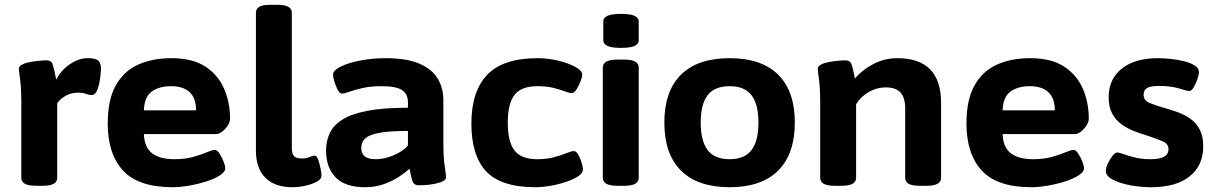

<svg xmlns="http://www.w3.org/2000/svg" viewBox="-20 -774 5074 802"><path d="M130 2Q98 2 83.5 -6.5Q69 -15 69 -31V-349Q69 -393 66.5 -419.5Q64 -446 61.5 -461Q59 -476 59 -487Q59 -498 73.5 -505Q88 -512 108.5 -515.5Q129 -519 147.5 -520.5Q166 -522 174 -522Q194 -522 199.5 -506.5Q205 -491 215 -441Q234 -480 271.5 -505.5Q309 -531 346 -531Q381 -531 391.5 -520Q402 -509 402 -487Q402 -479 400 -461Q398 -443 394 -423.5Q390 -404 382.5 -390.5Q375 -377 363 -377Q351 -377 339 -382Q327 -387 306 -387Q278 -387 254.5 -374Q231 -361 219 -342V-31Q219 -15 204.5 -6.5Q190 2 158 2Z M701 8Q558 8 494 -61.5Q430 -131 430 -258Q430 -357 463.5 -417Q497 -477 557 -504Q617 -531 696 -531Q785 -531 838.5 -495.5Q892 -460 916.5 -402.5Q941 -345 941 -278Q941 -265 931.5 -250Q922 -235 908.5 -224.5Q895 -214 883 -214H581Q583 -159 615 -134Q647 -109 709 -109Q753 -109 787 -118.5Q821 -128 844 -138Q867 -148 877 -148Q887 -148 897 -132.5Q907 -117 914 -99Q921 -81 921 -71Q921 -56 898.5 -41.5Q876 -27 841.5 -16Q807 -5 769.5 1.5Q732 8 701 8ZM581 -313H799Q799 -414 693 -414Q646 -414 614.5 -392Q583 -370 581 -313Z M1201 8Q1128 8 1088.5 -31.5Q1049 -71 1049 -145V-721Q1049 -737 1063 -745.5Q1077 -754 1110 -754H1138Q1170 -754 1184.5 -745.5Q1199 -737 1199 -721V-155Q1199 -131 1208.5 -121.5Q1218 -112 1240 -112Q1260 -112 1273 -118Q1286 -124 1294 -124Q1303 -124 1309 -107Q1315 -90 1319 -70Q1323 -50 1323 -40Q1323 -26 1304 -15.5Q1285 -5 1257 1.5Q1229 8 1201 8Z M1505 8Q1421 8 1381.5 -33.5Q1342 -75 1342 -145Q1342 -184 1357 -217Q1372 -250 1409.5 -274Q1447 -298 1514 -311Q1581 -324 1684 -324V-346Q1684 -382 1659 -398Q1634 -414 1574 -414Q1529 -414 1495.5 -406.5Q1462 -399 1440 -391Q1418 -383 1409 -383Q1399 -383 1390.5 -399Q1382 -415 1376.5 -434Q1371 -453 1371 -462Q1371 -480 1403.5 -496Q1436 -512 1486.5 -521.5Q1537 -531 1590 -531Q1679 -531 1732 -508Q1785 -485 1808.5 -445.5Q1832 -406 1832 -354V-175Q1832 -127 1835 -100Q1838 -73 1840.5 -58.5Q1843 -44 1843 -33Q1843 -23 1829 -16.5Q1815 -10 1795 -6Q1775 -2 1756.5 -1Q1738 0 1730 0Q1708 0 1702 -19.5Q1696 -39 1691 -69Q1673 -53 1645.5 -35Q1618 -17 1582.5 -4.5Q1547 8 1505 8ZM1548 -109Q1576 -109 1604 -118Q1632 -127 1653.5 -140.5Q1675 -154 1684 -167V-227Q1609 -227 1566.5 -219.5Q1524 -212 1506.5 -196.5Q1489 -181 1489 -156Q1489 -109 1548 -109Z M2216 8Q2073 8 2011 -58Q1949 -124 1949 -258Q1949 -392 2015 -461.5Q2081 -531 2226 -531Q2255 -531 2287.5 -525.5Q2320 -520 2348 -510Q2376 -500 2394 -488Q2412 -476 2412 -462Q2412 -453 2405 -434.5Q2398 -416 2388 -400.5Q2378 -385 2368 -385Q2358 -385 2339 -392.5Q2320 -400 2291.5 -407Q2263 -414 2224 -414Q2158 -414 2129.5 -378Q2101 -342 2101 -262Q2101 -181 2129.5 -145Q2158 -109 2224 -109Q2264 -109 2295 -117.5Q2326 -126 2346.5 -134.5Q2367 -143 2377 -143Q2387 -143 2395.5 -128Q2404 -113 2409.5 -94.5Q2415 -76 2415 -66Q2415 -51 2395.5 -38Q2376 -25 2345 -14.5Q2314 -4 2280 2Q2246 8 2216 8Z M2559 2Q2527 2 2512.5 -6.5Q2498 -15 2498 -31V-492Q2498 -508 2512.5 -516.5Q2527 -525 2559 -525H2587Q2619 -525 2633.5 -516.5Q2648 -508 2648 -492V-31Q2648 -15 2633.5 -6.5Q2619 2 2587 2ZM2574 -574Q2535 -574 2517.5 -582Q2500 -590 2500 -606V-684Q2500 -700 2517.5 -708Q2535 -716 2574 -716Q2613 -716 2630.5 -708Q2648 -700 2648 -684V-606Q2648 -590 2630.5 -582Q2613 -574 2574 -574Z M3028 8Q2894 8 2824.5 -61.5Q2755 -131 2755 -262Q2755 -393 2824.5 -462Q2894 -531 3028 -531Q3161 -531 3230.5 -462Q3300 -393 3300 -262Q3300 -131 3230.5 -61.5Q3161 8 3028 8ZM3028 -109Q3090 -109 3119 -147Q3148 -185 3148 -262Q3148 -339 3119 -376.5Q3090 -414 3028 -414Q2965 -414 2936 -376.5Q2907 -339 2907 -262Q2907 -185 2936 -147Q2965 -109 3028 -109Z M3467 2Q3435 2 3420.5 -6.5Q3406 -15 3406 -31V-349Q3406 -393 3403.5 -419.5Q3401 -446 3398.5 -461Q3396 -476 3396 -487Q3396 -498 3410.5 -505Q3425 -512 3445.5 -515.5Q3466 -519 3484.5 -520.5Q3503 -522 3511 -522Q3530 -522 3536 -507.5Q3542 -493 3551 -446Q3581 -482 3628 -506.5Q3675 -531 3728 -531Q3911 -531 3911 -344V-31Q3911 -15 3896.5 -6.5Q3882 2 3850 2H3822Q3789 2 3775 -6.5Q3761 -15 3761 -31V-322Q3761 -366 3741.5 -387.5Q3722 -409 3679 -409Q3643 -409 3609.5 -390Q3576 -371 3556 -339V-31Q3556 -15 3541.5 -6.5Q3527 2 3495 2Z M4288 8Q4145 8 4081 -61.5Q4017 -131 4017 -258Q4017 -357 4050.5 -417Q4084 -477 4144 -504Q4204 -531 4283 -531Q4372 -531 4425.5 -495.5Q4479 -460 4503.5 -402.5Q4528 -345 4528 -278Q4528 -265 4518.5 -250Q4509 -235 4495.5 -224.5Q4482 -214 4470 -214H4168Q4170 -159 4202 -134Q4234 -109 4296 -109Q4340 -109 4374 -118.5Q4408 -128 4431 -138Q4454 -148 4464 -148Q4474 -148 4484 -132.5Q4494 -117 4501 -99Q4508 -81 4508 -71Q4508 -56 4485.5 -41.5Q4463 -27 4428.5 -16Q4394 -5 4356.5 1.5Q4319 8 4288 8ZM4168 -313H4386Q4386 -414 4280 -414Q4233 -414 4201.5 -392Q4170 -370 4168 -313Z M4788 8Q4745 8 4701.5 0Q4658 -8 4628.5 -23.5Q4599 -39 4599 -60Q4599 -73 4607.5 -91Q4616 -109 4627 -123Q4638 -137 4647 -137Q4655 -137 4674 -130Q4693 -123 4721.5 -116Q4750 -109 4787 -109Q4861 -109 4861 -151Q4861 -174 4834 -185Q4807 -196 4768 -209Q4743 -216 4715.5 -227Q4688 -238 4664.5 -255Q4641 -272 4626 -299Q4611 -326 4611 -368Q4611 -444 4666 -487.5Q4721 -531 4816 -531Q4840 -531 4870 -528Q4900 -525 4927 -518Q4954 -511 4971 -500Q4988 -489 4988 -473Q4988 -462 4981.5 -443Q4975 -424 4966 -409Q4957 -394 4948 -394Q4938 -394 4905 -404.5Q4872 -415 4820 -415Q4788 -415 4772.5 -407Q4757 -399 4757 -378Q4757 -354 4784 -343Q4811 -332 4851 -321Q4876 -314 4903 -304Q4930 -294 4953.5 -277Q4977 -260 4991.5 -232.5Q5006 -205 5006 -163Q5006 -83 4949.5 -37.5Q4893 8 4788 8Z"/></svg>

Font: Asap Semi Expanded
Style: Bold
Weight: 700
Width: 6
Designer: Pablo Cosgaya
Foundry: Omnibus-Type
Version: Version 3.001; ttfautohint (v1.8.4.7-5d5b)